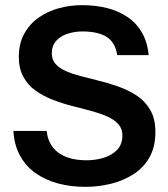

<svg xmlns="http://www.w3.org/2000/svg" viewBox="-20 -710 651 745"><path d="M312 15Q255 15 206 2Q157 -11 119 -37.5Q81 -64 58 -105.5Q35 -147 32 -202H161Q165 -164 185.5 -138Q206 -112 239.5 -100Q273 -88 316 -88Q348 -88 380 -97Q412 -106 433.5 -127.5Q455 -149 455 -185Q455 -211 438.5 -229Q422 -247 394 -259Q366 -271 332.5 -280Q299 -289 267 -297Q223 -308 184.5 -323Q146 -338 116.5 -359.5Q87 -381 70 -413Q53 -445 53 -489Q53 -540 73.5 -578Q94 -616 129 -641Q164 -666 208 -678Q252 -690 298 -690Q350 -690 394.5 -679Q439 -668 474 -644.5Q509 -621 530.5 -584Q552 -547 557 -496H435Q427 -546 393.5 -567Q360 -588 299 -588Q271 -588 243.5 -579.5Q216 -571 198.5 -552Q181 -533 181 -503Q181 -478 196 -461.5Q211 -445 236 -434Q261 -423 292 -415Q323 -407 355 -399Q397 -389 437 -375Q477 -361 510 -339.5Q543 -318 563 -283.5Q583 -249 583 -198Q583 -140 560 -99.5Q537 -59 498 -34Q459 -9 410.5 3Q362 15 312 15Z"/></svg>

Font: Teachers SemiBold
Style: Regular
Weight: 600
Version: Version 1.001